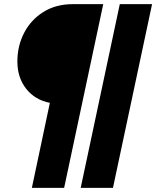

<svg xmlns="http://www.w3.org/2000/svg" viewBox="-20 -718 755 928"><path d="M134 190 221 -221Q149 -235 106.5 -289Q64 -343 64 -421Q64 -496 96.5 -559Q129 -622 189.5 -660Q250 -698 333 -698H479L290 190ZM370 190 559 -698H715L526 190Z"/></svg>

Font: Azeret Mono Thin Black
Style: Italic
Weight: 900
Italic angle: -12°
Version: Version 1.002